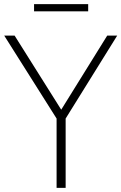

<svg xmlns="http://www.w3.org/2000/svg" viewBox="-32 -913 589 933"><path d="M243 0V-337L-11.5 -740H39L265.5 -380L489 -740H537.5L287 -337V0ZM133.5 -858V-893H396.5V-858Z"/></svg>

Font: Encode Sans SmCnd XLt
Style: Regular
Weight: 200
Width: 4
Designer: Multiple Designers
Foundry: Impallari Type
Version: Version 3.002; ttfautohint (v1.8.3) -l 8 -r 50 -G 200 -x 14 